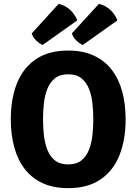

<svg xmlns="http://www.w3.org/2000/svg" viewBox="-20 -960 706 995"><path d="M203 -342Q203 -302.5 207.2 -261.5Q211.5 -220.5 224.8 -185.5Q238 -150.5 264 -129.2Q290 -108 333.5 -108Q376.5 -108 402.5 -129.2Q428.5 -150.5 441.8 -185.5Q455 -220.5 459.2 -261.5Q463.5 -302.5 463.5 -342Q463.5 -381.5 459.2 -422.5Q455 -463.5 441.8 -498Q428.5 -532.5 402.5 -553.8Q376.5 -575 333.5 -575Q290 -575 264 -553.8Q238 -532.5 224.8 -498Q211.5 -463.5 207.2 -422.5Q203 -381.5 203 -342ZM36 -342Q36 -449 68.2 -529Q100.5 -609 166.5 -653.5Q232.5 -698 333.5 -698Q409.5 -698 465.5 -672.2Q521.5 -646.5 558.2 -599.5Q595 -552.5 613 -487Q631 -421.5 631 -342Q631 -234.5 598.5 -154.2Q566 -74 500.2 -29.5Q434.5 15 333.5 15Q257 15 201 -10.8Q145 -36.5 108.5 -83.8Q72 -131 54 -196.5Q36 -262 36 -342ZM492.5 -940Q528 -931.5 552.5 -908Q577 -884.5 588.5 -854.5L409 -727Q393 -733 375.5 -750.2Q358 -767.5 352.5 -787ZM284 -940Q320 -931.5 344.5 -908Q369 -884.5 380.5 -854.5L201 -727Q184.5 -733 167 -750.5Q149.5 -768 144.5 -787Z"/></svg>

Font: Signika SC
Style: Regular
Weight: 300
Designer: Anna Giedryś
Foundry: Anna Giedryś
Version: Version 2.000